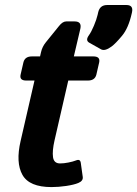

<svg xmlns="http://www.w3.org/2000/svg" viewBox="-20 -741 555 777"><path d="M86.4 -415Q57.6 -415 63.5 -439.5L74.7 -488.3Q80.6 -512.7 108.9 -512.7H142.1L146 -529.8Q150.9 -551.8 165.5 -569.8L218.8 -635.7Q233.4 -654.3 248 -654.3H282.2Q311.5 -654.3 305.2 -625L278.8 -512.7H357.9Q386.7 -512.7 381.3 -488.3L370.1 -439.5Q364.3 -415 335.4 -415H256.3L200.7 -172.9Q190.9 -129.9 194.6 -104.7Q198.2 -79.6 223.1 -79.6Q238.3 -79.6 256.8 -83.3Q275.4 -86.9 287.6 -91.8Q305.2 -99.1 307.1 -80.6L314.9 -24.9Q316.9 -8.8 296.9 -0.5Q279.3 6.8 248 11.5Q216.8 16.1 188.5 16.1Q98.6 16.1 70.8 -33.4Q43 -83 63.5 -170.9L119.6 -415ZM341.8 -567.9Q324.7 -577.1 339.4 -597.7Q349.6 -611.8 360.1 -637Q370.6 -662.1 375 -680.7L377.4 -691.4Q384.3 -720.7 413.6 -720.7H491.7Q520.5 -720.7 514.2 -691.4L513.2 -687Q500 -627.4 473.9 -596.2Q447.8 -564.9 432.1 -553.2Q405.3 -533.2 389.6 -541Z"/></svg>

Font: Istok
Style: Bold Italic
Weight: 700
Italic angle: -13°
Designer: Andrey V. Panov
Foundry: Andrey V. Panov
Version: Version 1.0.3